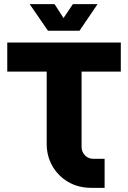

<svg xmlns="http://www.w3.org/2000/svg" viewBox="-20 -905 617 925"><path d="M421 0Q357 0 308.5 -28.5Q260 -57 232.5 -105Q205 -153 205 -212V-560H15V-700H562V-560H373V-197Q373 -174 389 -157Q405 -140 429 -140H484V0ZM211 -757 123 -885H243L286 -818L331 -885H450L363 -757Z"/></svg>

Font: MuseoModerno
Style: Bold
Weight: 700
Designer: Pablo Cosgaya, Héctor Gatti, Marcela Romero, and the Authors of The MuseoModerno Project.
Foundry: Omnibus-Type Team
Version: Version 1.001